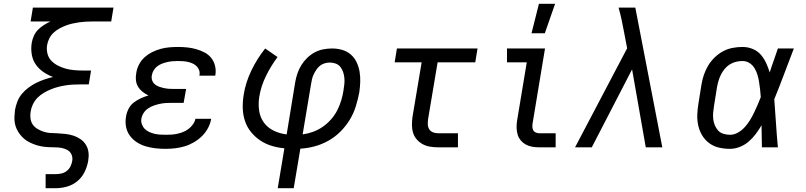

<svg xmlns="http://www.w3.org/2000/svg" viewBox="-20 -775 4240 1010"><path d="M220 215V141H273Q288 141 303.5 137.5Q319 134 331.5 124Q344 114 351 99.5Q358 85 360 71Q363 53 356 37.5Q349 22 334.5 14Q320 6 303 3Q286 0 268.5 0Q251 0 233 -1Q215 -2 198.5 -5Q182 -8 166 -13.5Q150 -19 135 -26.5Q120 -34 107.5 -44.5Q95 -55 85 -68Q75 -81 68 -96Q61 -111 58 -127.5Q55 -144 56 -162Q57 -180 59 -197Q63 -219 71.5 -241Q80 -263 95.5 -281.5Q111 -300 130.5 -314.5Q150 -329 171.5 -339.5Q193 -350 215 -357.5Q237 -365 259 -370Q232 -380 208 -396.5Q184 -413 168 -436Q152 -459 147 -489Q142 -519 147 -550Q150 -568 158 -586Q166 -604 179.5 -618Q193 -632 210.5 -643Q228 -654 245 -662H141L153 -735H577L565 -662H465Q448 -662 430.5 -661Q413 -660 395.5 -657.5Q378 -655 360.5 -651Q343 -647 326 -640.5Q309 -634 292.5 -625Q276 -616 262 -603Q248 -590 239.5 -573Q231 -556 228 -539Q224 -516 229.5 -493.5Q235 -471 250 -455.5Q265 -440 284.5 -430Q304 -420 325.5 -414Q347 -408 370.5 -406Q394 -404 417 -404H459L447 -331H405Q385 -331 365 -330Q345 -329 325.5 -326Q306 -323 286.5 -318Q267 -313 247.5 -305Q228 -297 209.5 -286Q191 -275 176.5 -260Q162 -245 153 -226Q144 -207 141 -187Q138 -169 140.5 -151Q143 -133 152.5 -119.5Q162 -106 177 -97Q192 -88 208.5 -82.5Q225 -77 243 -75.5Q261 -74 279 -74Q302 -73 324 -70.5Q346 -68 366 -61.5Q386 -55 403.5 -43Q421 -31 432 -13Q443 5 445.5 26.5Q448 48 444 71Q439 100 425.5 128.5Q412 157 387.5 177.5Q363 198 333 206.5Q303 215 273 215Z M851 8Q824 8 797.5 5Q771 2 746 -5.5Q721 -13 699.5 -27Q678 -41 663 -61.5Q648 -82 643 -108Q638 -134 643 -162Q646 -182 656 -202Q666 -222 683.5 -235.5Q701 -249 721 -258Q741 -267 761 -273Q744 -281 730 -292Q716 -303 706.5 -318.5Q697 -334 695 -353Q693 -372 697 -392Q700 -414 711.5 -436Q723 -458 741 -474Q759 -490 781 -501Q803 -512 825.5 -518Q848 -524 871 -526Q894 -528 916 -528Q941 -528 965 -525.5Q989 -523 1012 -516.5Q1035 -510 1056 -499Q1077 -488 1091 -470.5Q1105 -453 1111 -429.5Q1117 -406 1113 -381L1112 -377H1029V-379Q1032 -392 1028 -404.5Q1024 -417 1015 -426Q1006 -435 994.5 -440.5Q983 -446 970 -449Q957 -452 943.5 -453Q930 -454 917 -454Q903 -454 889.5 -453Q876 -452 862 -449Q848 -446 834.5 -441Q821 -436 809 -427.5Q797 -419 789 -406Q781 -393 779 -380Q776 -366 780 -353.5Q784 -341 793.5 -332.5Q803 -324 815.5 -319.5Q828 -315 841 -312Q854 -309 867.5 -308Q881 -307 895 -307H959L946 -234H882Q867 -234 851.5 -233Q836 -232 820 -228.5Q804 -225 788.5 -219.5Q773 -214 759.5 -205Q746 -196 736.5 -182Q727 -168 724 -152Q721 -137 726 -122.5Q731 -108 740.5 -98Q750 -88 763.5 -81.5Q777 -75 791.5 -71.5Q806 -68 821.5 -67Q837 -66 852 -66Q868 -66 883 -67Q898 -68 913.5 -71.5Q929 -75 944 -81Q959 -87 972 -97Q985 -107 995 -121Q1005 -135 1008 -150H1091Q1087 -126 1074.5 -102Q1062 -78 1042.5 -59Q1023 -40 1000 -26.5Q977 -13 952 -5.5Q927 2 901.5 5Q876 8 851 8Z M1441 215 1476 5Q1441 2 1408.5 -8Q1376 -18 1348.5 -36.5Q1321 -55 1300 -81Q1279 -107 1268.5 -139Q1258 -171 1257 -206Q1256 -241 1262 -277Q1272 -341 1302 -403.5Q1332 -466 1375 -520L1440 -475Q1405 -428 1379 -375Q1353 -322 1344 -267Q1338 -230 1343 -194Q1348 -158 1368 -130.5Q1388 -103 1420 -87.5Q1452 -72 1488 -68L1533 -343Q1537 -366 1544.5 -388.5Q1552 -411 1565 -432Q1578 -453 1596 -470.5Q1614 -488 1635.5 -499.5Q1657 -511 1680.5 -515.5Q1704 -520 1727 -520Q1755 -520 1780.5 -512.5Q1806 -505 1825.5 -488Q1845 -471 1856 -447.5Q1867 -424 1871.5 -398Q1876 -372 1875 -344.5Q1874 -317 1870 -289Q1863 -252 1851.5 -215Q1840 -178 1819.5 -144.5Q1799 -111 1770.5 -82.5Q1742 -54 1707 -34.5Q1672 -15 1634.5 -5Q1597 5 1560 7L1525 215ZM1572 -68Q1600 -72 1626.5 -81.5Q1653 -91 1677 -107.5Q1701 -124 1721 -146.5Q1741 -169 1754 -194.5Q1767 -220 1775 -246.5Q1783 -273 1787 -300Q1790 -317 1791.5 -333.5Q1793 -350 1791.5 -365.5Q1790 -381 1785 -396Q1780 -411 1770.5 -423Q1761 -435 1746 -440.5Q1731 -446 1715 -446Q1702 -446 1688 -442Q1674 -438 1663 -429Q1652 -420 1644 -408Q1636 -396 1630 -383.5Q1624 -371 1621 -357.5Q1618 -344 1616 -331Z M2285 0Q2263 0 2242 -3.5Q2221 -7 2203.5 -16.5Q2186 -26 2172.5 -41.5Q2159 -57 2153 -76.5Q2147 -96 2147 -117.5Q2147 -139 2150 -161L2198 -447H2056L2068 -520H2492L2480 -447H2282L2232 -149Q2230 -135 2230.5 -120.5Q2231 -106 2238 -95Q2245 -84 2257.5 -79Q2270 -74 2285 -74H2389V0Z M2817 0Q2798 0 2780 -3Q2762 -6 2746.5 -14.5Q2731 -23 2719.5 -36.5Q2708 -50 2703 -67Q2698 -84 2697.5 -102.5Q2697 -121 2700 -140L2751 -447H2647V-520H2847L2782 -128Q2780 -118 2780.5 -108Q2781 -98 2785 -90Q2789 -82 2798 -78Q2807 -74 2817 -74H2903V0ZM2776 -600 2815 -755H2900L2846 -600Z M3005 0 3279 -521 3263 -605Q3257 -638 3250 -670.5Q3243 -703 3234 -735H3322L3464 0H3377L3305 -410L3093 0Z M3820 8Q3790 8 3762 1.5Q3734 -5 3711.5 -21.5Q3689 -38 3674.5 -61.5Q3660 -85 3653.5 -113Q3647 -141 3648 -170.5Q3649 -200 3654 -230L3670 -330Q3674 -355 3682.5 -380.5Q3691 -406 3705 -429.5Q3719 -453 3739 -472.5Q3759 -492 3783 -505Q3807 -518 3833.5 -523Q3860 -528 3886 -528Q3914 -528 3939.5 -517.5Q3965 -507 3982 -487.5Q3999 -468 4010 -444Q4021 -420 4029 -394Q4039 -426 4050.5 -457.5Q4062 -489 4072 -520H4156Q4130 -453 4105 -386Q4080 -319 4053 -253Q4058 -190 4062 -126.5Q4066 -63 4072 0H3988Q3987 -28 3987 -56Q3987 -84 3986 -113L3987 -114Q3986 -115 3986 -115Q3986 -115 3986 -116Q3972 -92 3955.5 -70Q3939 -48 3918 -30Q3897 -12 3871 -2Q3845 8 3820 8ZM3820 -66Q3842 -66 3862 -77.5Q3882 -89 3897.5 -106Q3913 -123 3925 -142.5Q3937 -162 3946.5 -182Q3956 -202 3965 -222.5Q3974 -243 3982 -264Q3981 -284 3978.5 -304Q3976 -324 3973 -343.5Q3970 -363 3964.5 -381.5Q3959 -400 3949 -416.5Q3939 -433 3922.5 -443.5Q3906 -454 3886 -454Q3869 -454 3852 -450Q3835 -446 3819.5 -436.5Q3804 -427 3792.5 -413Q3781 -399 3773 -383.5Q3765 -368 3760 -351Q3755 -334 3752 -318L3736 -218Q3733 -200 3731.5 -182.5Q3730 -165 3732 -148Q3734 -131 3740.5 -115.5Q3747 -100 3758 -88Q3769 -76 3786 -71Q3803 -66 3820 -66Z"/></svg>

Font: Iosevka Custom Oblique
Style: Regular
Weight: 400
Italic angle: -9°
Designer: Belleve Invis
Foundry: Belleve Invis
Version: Version 27.0.1